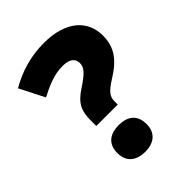

<svg xmlns="http://www.w3.org/2000/svg" viewBox="-211 -831 950 950"><g transform="rotate(-45 264.0 -356.0)"><path d="M160 -250H310V-272C310 -303 322 -324 378 -359C460 -409 500 -461 500 -543C500 -648 422 -724 267 -724C171 -724 91 -698 18 -656L84 -526C143 -556 193 -578 252 -578C301 -578 323 -559 323 -527C323 -497 303 -475 242 -435C174 -391 160 -353 160 -287ZM139 -81C139 -15 185 12 242 12C297 12 343 -15 343 -81C343 -150 297 -175 242 -175C185 -175 139 -150 139 -81Z"/></g></svg>

Font: Noto Sans Sinhala Black
Style: Regular
Weight: 900
Designer: Jelle Bosma - Monotype Design Team
Foundry: Monotype Imaging Inc.
Version: Version 2.006